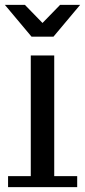

<svg xmlns="http://www.w3.org/2000/svg" viewBox="-35 -757 348 786"><path d="M91 0V-530H187V0ZM-2 -36H281V9H-2ZM94 -607 -15 -737H67L174 -627H104L211 -737H293L184 -607Z"/></svg>

Font: Montserrat Underline Thin Medium
Style: Regular
Weight: 500
Version: Version 9.000